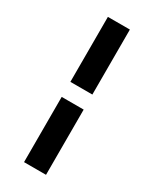

<svg xmlns="http://www.w3.org/2000/svg" viewBox="-166 -714 566 706"><g transform="rotate(30 117.0 -361.5)"><path d="M70.3 -394V-669.9H163.6V-394ZM70.3 -53.2V-330.1H163.6V-53.2Z"/></g></svg>

Font: Elstob 8pt SemiBold
Style: Regular
Weight: 600
Designer: Peter S. Baker
Version: Version 1.015